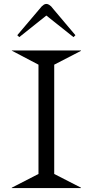

<svg xmlns="http://www.w3.org/2000/svg" viewBox="-20 -957 472 977"><path d="M40 -699.2V-700.2H392.1V-698.2L255.9 -627.9V-71.8L392.1 -2V0H40V-2L175.8 -71.8V-627.9ZM67.9 -777.8 180.2 -910.2Q188 -919.9 192.1 -924.3Q196.3 -928.7 202.6 -932.9Q209 -937 215.8 -937Q223.1 -937 230.2 -932.4Q237.3 -927.7 240 -924.8Q242.7 -921.9 252 -910.2L363.8 -777.8L354 -768.1L215.8 -877.9L78.1 -768.1Z"/></svg>

Font: Messapia
Style: Regular
Weight: 400
Designer: Luca Marsano
Foundry: Collletttivo
Version: Version 1.000;FEAKit 1.0